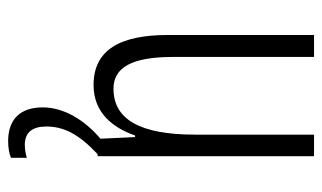

<svg xmlns="http://www.w3.org/2000/svg" viewBox="-180 -392 792 472"><g transform="rotate(90 216.0 -156.0)"><path d="M291 126C291 83 310 46 359 0H364V-532H311V-240C311 -103 273 -39 198 -39C146 -39 120 -84 120 -185V-532H66V-173C66 -56 102 10 189 10C257 10 294 -37 313 -92H317L321 -7C275 32 244 83 244 135C244 190 273 220 327 220C344 220 359 217 368 213V174C362 176 349 179 336 179C306 179 291 161 291 126Z"/></g></svg>

Font: Noto Sans Gujarati UI ExtraCondensed Light
Style: Regular
Weight: 300
Width: 2
Designer: Jelle Bosma - Monotype Design Team, Universal Thirst
Foundry: Monotype Imaging Inc.
Version: Version 2.106